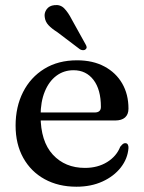

<svg xmlns="http://www.w3.org/2000/svg" viewBox="-20 -713 558 745"><path d="M478.5 -291.5Q478.5 -269 465.2 -257.2Q452 -245.5 427 -245.5H107.5V-276.5H347Q371.5 -276.5 371.5 -298Q371.5 -365.5 342.8 -403Q314 -440.5 265.5 -440.5Q227.5 -440.5 198.8 -419Q170 -397.5 153.8 -357.8Q137.5 -318 137.5 -264Q137.5 -164.5 185 -113Q232.5 -61.5 309.5 -61.5Q359 -61.5 395.5 -84Q432 -106.5 446.5 -143.5Q453 -151.5 457 -154.5Q461 -157.5 466 -157.5Q473 -157.5 476 -152Q479 -146.5 478.5 -138.5Q475.5 -97.5 448.8 -63.2Q422 -29 377.8 -8.8Q333.5 11.5 276.5 11.5Q206.5 11.5 153.2 -17.8Q100 -47 70.2 -100.5Q40.5 -154 40.5 -225.5Q40.5 -298.5 69.5 -355.8Q98.5 -413 152 -446Q205.5 -479 279 -479Q340.5 -479 385.2 -455Q430 -431 454.2 -389Q478.5 -347 478.5 -291.5ZM258.5 -637.5 311.5 -542Q315 -536.5 316 -531.2Q317 -526 312.5 -522Q308.5 -518 302.2 -518.2Q296 -518.5 290.5 -521.5L202 -588.5Q180.5 -602 168 -615.5Q155.5 -629 153.5 -647Q151 -663 161 -677Q171 -691 191 -693Q214 -696 229.2 -680.5Q244.5 -665 258.5 -637.5Z"/></svg>

Font: Fraunces 18pt
Style: Regular
Weight: 400
Version: Version 1.000;[b76b70a41]